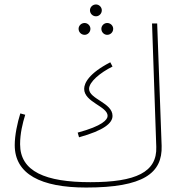

<svg xmlns="http://www.w3.org/2000/svg" viewBox="-20 -819 796 860"><path d="M410 -746C424 -746 436 -758 436 -773C436 -787 424 -799 410 -799C395 -799 383 -787 383 -773C383 -758 395 -746 410 -746ZM359 -663C373 -663 385 -675 385 -690C385 -704 373 -716 359 -716C344 -716 332 -704 332 -690C332 -675 344 -663 359 -663ZM460 -663C475 -663 487 -675 487 -690C487 -704 475 -716 460 -716C446 -716 434 -704 434 -690C434 -675 446 -663 460 -663ZM366 21C622 21 708 -43 704 -166L684 -714H661L680 -161C684 -48 589 -3 385 -3C183 -3 70 -51 70 -173C70 -221 81 -266 93 -305L71 -311C58 -269 46 -214 46 -169C46 -39 163 21 366 21ZM334 -204C445 -235 484 -267 484 -300C484 -359 379 -375 379 -421C379 -452 428 -493 484 -521L474 -540C379 -491 357 -447 357 -421C357 -361 462 -343 462 -300C462 -283 439 -255 328 -225Z"/></svg>

Font: Noto Sans Arabic SemCond Thin
Style: Regular
Weight: 100
Width: 4
Designer: Monotype Design Team, Nadine Chahine, Nizar Qandah and Khaled Hosny
Foundry: Monotype Imaging Inc.
Version: Version 2.012